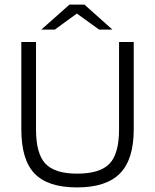

<svg xmlns="http://www.w3.org/2000/svg" viewBox="-20 -810 677 837"><path d="M499 -246V-627H563V-246Q563 -115 503 -54Q443 7 316 7Q189 7 131 -53Q73 -113 73 -246V-627H137V-246Q137 -140 178 -96.5Q219 -53 316 -53Q416 -53 457.5 -96.5Q499 -140 499 -246ZM470 -681H412L315 -751L219 -681H160L283 -790H348Z"/></svg>

Font: Blinker Light
Style: Regular
Weight: 300
Designer: Juergen Huber
Foundry: supertype
Version: Version 1.017;hotconv 1.0.117;makeotfexe 2.5.65602